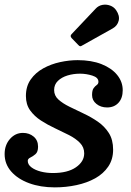

<svg xmlns="http://www.w3.org/2000/svg" viewBox="-23 -795 568 830"><path d="M479 -751Q469.5 -765 453 -771Q436.5 -777 419.5 -773.8Q402.5 -770.5 390.5 -757.5L286.5 -647.5Q278.5 -639.5 286.5 -630.5L315.5 -600.5Q320.5 -595 324 -595Q327.5 -595 333.5 -599L464 -672Q484.5 -683.5 490 -705.2Q495.5 -727 479 -751ZM341 -132Q341 -96.5 305.2 -71.8Q269.5 -47 205.5 -47Q178.5 -47 153.8 -53.2Q129 -59.5 113 -71.5Q97 -83.5 97 -99.5Q97 -108.5 108 -113.8Q119 -119 130.2 -128.5Q141.5 -138 141.5 -161Q141.5 -188.5 122.5 -204.5Q103.5 -220.5 76 -220.5Q43 -220.5 20 -194.2Q-3 -168 -3 -129Q-3 -86 25.5 -53.5Q54 -21 103 -3Q152 15 214 15Q262.5 15 307.8 5.2Q353 -4.5 388.5 -24.2Q424 -44 445 -75Q466 -106 466 -148Q466 -191 447.5 -220Q429 -249 400 -269Q371 -289 338.5 -304.2Q306 -319.5 277 -333.8Q248 -348 229.5 -364.8Q211 -381.5 211 -406Q211 -429.5 227.2 -445.2Q243.5 -461 269 -468.8Q294.5 -476.5 323 -476.5Q350 -476.5 376.2 -468.2Q402.5 -460 402.5 -441.5Q402.5 -432.5 395.5 -427.8Q388.5 -423 381.8 -414Q375 -405 375 -384Q375 -361 393.8 -345.8Q412.5 -330.5 440 -330.5Q470.5 -330.5 489 -350.5Q507.5 -370.5 507.5 -405Q507.5 -441.5 483.5 -471Q459.5 -500.5 415.8 -517.8Q372 -535 312.5 -535Q276 -535 236.8 -526.5Q197.5 -518 164 -499.5Q130.5 -481 109.8 -451.5Q89 -422 89 -380Q89 -343.5 107.2 -318Q125.5 -292.5 154 -274Q182.5 -255.5 214.8 -240.5Q247 -225.5 275.8 -210.8Q304.5 -196 322.8 -177.2Q341 -158.5 341 -132Z"/></svg>

Font: Besley SemiBold
Style: Italic
Weight: 600
Italic angle: -13°
Designer: Owen Earl
Foundry: indestructible type*
Version: Version 2.001